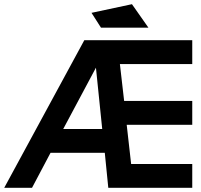

<svg xmlns="http://www.w3.org/2000/svg" viewBox="-25 -891 952 911"><path d="M-4.9 0 375 -700.2H887.2V-586.9H543.9L564 -412.1H887.2V-298.8H576.2L597.2 -112.8H887.2V0H488.8L472.2 -166H214.8L127 0ZM274.9 -278.8H460L430.2 -569.8ZM409.2 -830.1 601.1 -871.1 679.2 -759.8H454.1Z"/></svg>

Font: Cakra Normal
Style: Regular
Weight: 400
Designer: Lucia Kollert, Vojtech Kollert
Foundry: OoM Type
Version: Version 1.000;Glyphs 3.1.1 (3148)